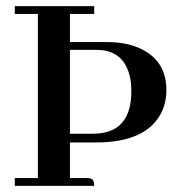

<svg xmlns="http://www.w3.org/2000/svg" viewBox="-20 -606 607 626"><path d="M294.9 -443.4Q384.8 -443.4 404.3 -352.5Q408.2 -332 408.2 -308.6Q408.2 -180.7 301.8 -170.9Q292 -169.9 283.2 -169.9H208V-443.4ZM287.1 0Q287.1 -22.5 274.4 -24.4Q268.6 -25.4 262.7 -25.4H208V-141.6H293Q457 -141.6 505.9 -238.3Q522.5 -271.5 522.5 -312.5Q522.5 -405.3 442.4 -445.3Q395.5 -468.8 330.1 -468.8H208V-560.5H287.1V-585.9H28.3V-560.5H103.5V-25.4H28.3V0Z"/></svg>

Font: Abhaya Libre SemiBold
Style: Regular
Weight: 600
Designer: Pushpananda Ekanayake, Sol Matas, Pathum Egodawatta
Foundry: Mooniak
Version: Version 1.050 ; ttfautohint (v1.6)